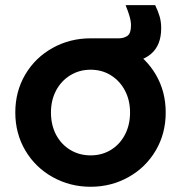

<svg xmlns="http://www.w3.org/2000/svg" viewBox="-20 -702 692 734"><path d="M38.5 -272Q38.5 -352.5 76.6 -417.1Q114.8 -481.8 181 -518.6Q247.2 -555.5 326.5 -555.5Q405.8 -555.5 471.5 -518.8Q537.2 -482 575.4 -417.2Q613.5 -352.5 613.5 -272Q613.5 -191 575.1 -126.2Q536.8 -61.5 470.9 -24.8Q405 12 326.5 12Q247.8 12 181.5 -24.9Q115.2 -61.8 76.9 -126.6Q38.5 -191.5 38.5 -272ZM477.2 -272Q477.2 -318.5 457.8 -355.6Q438.2 -392.8 404 -414.1Q369.8 -435.5 326.5 -435.5Q283.2 -435.5 248.5 -414.1Q213.8 -392.8 194.2 -355.6Q174.8 -318.5 174.8 -272Q174.8 -224.5 194.2 -187.2Q213.8 -150 248.5 -129Q283.2 -108 326.5 -108Q369.8 -108 404 -129Q438.2 -150 457.8 -187.4Q477.2 -224.8 477.2 -272ZM326.5 -555.5H432.8H435.2Q454 -555.8 467.4 -565.1Q480.8 -574.5 480.8 -605.5Q480.8 -620.8 475.2 -639.9Q469.8 -659 461.2 -679.5L460.2 -682.5H573.2Q585 -657.5 590.6 -637.9Q596.2 -618.2 596.2 -594Q596.2 -529 557.4 -496Q518.5 -463 452.5 -463H326.5Z"/></svg>

Font: Trafiko Sans Variable
Style: Regular
Weight: 400
Designer: Gumpita Rahayu / Trafiko
Foundry: Tokotype / Trafiko
Version: Version 0.001;FEAKit 1.0